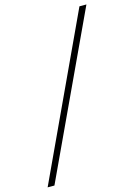

<svg xmlns="http://www.w3.org/2000/svg" viewBox="-203 -868 724 1037"><g transform="rotate(-15 159.0 -350.0)"><path d="M349 -800H388L-32 100H-70Z"/></g></svg>

Font: Albert Sans ExtraLight
Style: Italic
Weight: 250
Italic angle: -11.25°
Designer: Andreas Rasmussen
Foundry: a.Foundry
Version: Version 1.025